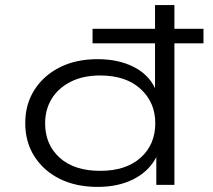

<svg xmlns="http://www.w3.org/2000/svg" viewBox="-20 -725 834 753"><path d="M363 8Q278 8 214.5 -23.5Q151 -55 115 -111.5Q79 -168 79 -242Q79 -316 115 -372.5Q151 -429 214.5 -461Q278 -493 363 -493Q443 -493 502.5 -463.5Q562 -434 588 -379V-555H343V-612H588V-705H664V-612H778V-555H664V0H593V-109Q565 -54 505 -23Q445 8 363 8ZM373 -55Q474 -55 531.5 -106.5Q589 -158 589 -242Q589 -323 531.5 -376Q474 -429 373 -429Q306 -429 257.5 -404.5Q209 -380 183 -338Q157 -296 157 -241Q157 -158 214 -106.5Q271 -55 373 -55Z"/></svg>

Font: Nunito Sans 7pt Expanded Light
Style: Regular
Weight: 300
Width: 7
Designer: Vernon Adams
Foundry: Vernon Adams
Version: Version 3.101;gftools[0.9.27]